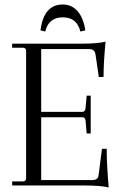

<svg xmlns="http://www.w3.org/2000/svg" viewBox="-20 -824 542 853"><path d="M259 -804Q299 -804 325 -774Q351 -744 359 -689L337 -684Q322 -747 259 -747Q196 -747 181 -684L160 -689Q174 -804 259 -804ZM463 9Q429 0 353 0H34V-18H81Q96 -18 96 -32V-598Q96 -612 81 -612H34V-630H339Q415 -630 449 -639Q440 -545 440 -482H419L404 -584Q400 -606 376 -606H163V-327H346Q358 -327 360 -343L365 -399H383V-231H365L360 -289Q358 -303 346 -303H163V-24H390Q416 -24 418 -46L433 -163H454Q454 -94 463 9Z"/></svg>

Font: Arapey Thin
Style: Regular
Weight: 100
Designer: Eduardo Rodriguez Tunni
Foundry: Eduardo Rodriguez Tunni
Version: Version 4.000;hotconv 1.0.109;makeotfexe 2.5.65596